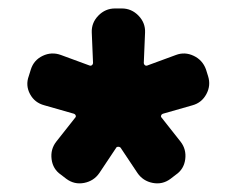

<svg xmlns="http://www.w3.org/2000/svg" viewBox="-20 -770 546 454"><path d="M467 -606 472 -590Q479 -568 468 -547.5Q457 -527 435 -521L365 -501Q362 -500 361 -497Q360 -494 362 -492L407 -435Q421 -417 418 -393.5Q415 -370 396 -357L383 -347Q364 -333 341 -337.5Q318 -342 305 -361L265 -421Q263 -423 259.5 -423Q256 -423 255 -421L215 -361Q202 -342 179 -337.5Q156 -333 137 -347L124 -357Q105 -370 102 -393.5Q99 -417 113 -435L158 -492Q160 -494 159 -497Q158 -500 155 -501L85 -521Q62 -527 51 -547.5Q40 -568 48 -590L53 -606Q60 -628 81 -638Q102 -648 124 -640L192 -615Q195 -614 197.5 -616Q200 -618 200 -621L197 -693Q196 -716 212.5 -733Q229 -750 252 -750H268Q291 -750 307.5 -733Q324 -716 323 -693L320 -621Q320 -618 322.5 -616Q325 -614 328 -615L396 -640Q417 -648 438 -638Q459 -628 467 -606Z"/></svg>

Font: Rounded Mplus 1c Black
Style: Regular
Weight: 900
Version: Version 1.059.20150529